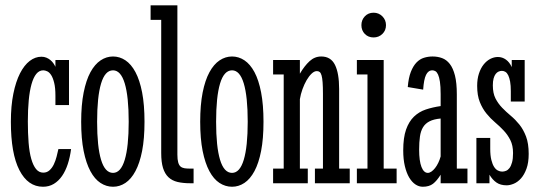

<svg xmlns="http://www.w3.org/2000/svg" viewBox="-20 -691 2038 724"><path d="M189 -294.9V-330.1Q189 -359.9 184.3 -378.7Q179.7 -397.5 172.9 -408Q166 -418.5 158 -422.1Q149.9 -425.8 143.1 -425.8Q127.9 -425.8 116.9 -412.4Q106 -398.9 98.9 -373.8Q91.8 -348.6 88.4 -313Q85 -277.3 85 -232.9Q85 -188 87.9 -152.3Q90.8 -116.7 97.9 -91.8Q105 -66.9 116 -53.5Q127 -40 143.1 -40Q157.2 -40 167 -49.1Q176.8 -58.1 183.1 -71.5Q189.5 -85 193.4 -100.3Q197.3 -115.7 200.2 -128.9H248Q244.1 -98.6 235.6 -72.5Q227.1 -46.4 213.9 -27.3Q200.7 -8.3 182.9 2.4Q165 13.2 142.1 13.2Q85.4 13.2 53.2 -49.3Q21 -111.8 21 -231.9Q21 -291.5 30.3 -337.4Q39.6 -383.3 55.4 -414.3Q71.3 -445.3 92 -461.2Q112.8 -477.1 136.2 -477.1Q146.5 -477.1 154.8 -473.6Q163.1 -470.2 169.7 -464.8Q176.3 -459.5 181.2 -452.6Q186 -445.8 189 -439V-464.8H240.2V-294.9Z M524.9 -231.9Q524.9 -168 515.9 -121.8Q506.8 -75.7 490.7 -45.7Q474.6 -15.6 452.9 -1.2Q431.2 13.2 406.2 13.2Q380.9 13.2 358.9 -1.2Q336.9 -15.6 320.8 -45.7Q304.7 -75.7 295.4 -121.8Q286.1 -168 286.1 -231.9Q286.1 -295.4 295.4 -342Q304.7 -388.7 321 -418.7Q337.4 -448.7 359.4 -463.4Q381.3 -478 406.2 -478Q431.2 -478 452.9 -463.6Q474.6 -449.2 490.7 -419.2Q506.8 -389.2 515.9 -342.5Q524.9 -295.9 524.9 -231.9ZM465.3 -231.9Q465.3 -327.1 450.4 -376.5Q435.5 -425.8 406.2 -425.8Q376 -425.8 361.1 -376Q346.2 -326.2 346.2 -231.9Q346.2 -137.7 361.1 -88.4Q376 -39.1 406.2 -39.1Q435.5 -39.1 450.4 -88.4Q465.3 -137.7 465.3 -231.9Z M547.9 -670.9H648.9V-107.9Q648.9 -89.4 651.9 -78.9Q654.8 -68.4 660.6 -63.2Q666.5 -58.1 675.5 -56.6Q684.6 -55.2 696.8 -55.2H710V0H697.8Q669.9 0 649.4 -4.9Q628.9 -9.8 615.2 -22.7Q601.6 -35.6 594.7 -57.6Q587.9 -79.6 587.9 -113.8V-616.2H547.9Z M973.6 -231.9Q973.6 -168 964.6 -121.8Q955.6 -75.7 939.5 -45.7Q923.3 -15.6 901.6 -1.2Q879.9 13.2 855 13.2Q829.6 13.2 807.6 -1.2Q785.6 -15.6 769.5 -45.7Q753.4 -75.7 744.1 -121.8Q734.9 -168 734.9 -231.9Q734.9 -295.4 744.1 -342Q753.4 -388.7 769.8 -418.7Q786.1 -448.7 808.1 -463.4Q830.1 -478 855 -478Q879.9 -478 901.6 -463.6Q923.3 -449.2 939.5 -419.2Q955.6 -389.2 964.6 -342.5Q973.6 -295.9 973.6 -231.9ZM914.1 -231.9Q914.1 -327.1 899.2 -376.5Q884.3 -425.8 855 -425.8Q824.7 -425.8 809.8 -376Q794.9 -326.2 794.9 -231.9Q794.9 -137.7 809.8 -88.4Q824.7 -39.1 855 -39.1Q884.3 -39.1 899.2 -88.4Q914.1 -137.7 914.1 -231.9Z M1009.8 -464.8H1110.8V-413.1Q1127.9 -442.4 1147.2 -460.2Q1166.5 -478 1191.4 -478Q1227.5 -478 1243.2 -446.3Q1258.8 -414.6 1258.8 -356V-55.2H1298.8V0H1167.5V-55.2H1197.8V-336.9Q1197.8 -363.8 1196.5 -380.4Q1195.3 -397 1192.6 -406.5Q1189.9 -416 1185.5 -419.4Q1181.2 -422.9 1174.8 -422.9Q1165 -422.9 1155 -413.3Q1145 -403.8 1136.2 -388.7Q1127.4 -373.5 1120.6 -354.7Q1113.8 -335.9 1110.8 -316.9V-55.2H1140.6V0H1009.8V-55.2H1049.8V-410.2H1009.8Z M1325.7 -464.8H1426.8V-55.2H1475.6V0H1325.7V-55.2H1365.7V-410.2H1325.7ZM1342.8 -596.2Q1342.8 -615.7 1355.7 -629.4Q1368.7 -643.1 1388.7 -643.1Q1408.2 -643.1 1421.9 -629.4Q1435.5 -615.7 1435.5 -596.2Q1435.5 -576.2 1421.9 -563Q1408.2 -549.8 1388.7 -549.8Q1368.7 -549.8 1355.7 -563Q1342.8 -576.2 1342.8 -596.2Z M1641.6 -244.1Q1615.7 -241.7 1599.9 -233.6Q1584 -225.6 1575.2 -211.2Q1566.4 -196.8 1563.5 -175.8Q1560.5 -154.8 1560.5 -127Q1560.5 -84 1569.3 -61.5Q1578.1 -39.1 1593.3 -39.1Q1599.6 -39.1 1606.7 -43.9Q1613.8 -48.8 1620.4 -57.1Q1627 -65.4 1632.6 -76.9Q1638.2 -88.4 1641.6 -101.1ZM1517.6 -362.8Q1520.5 -397.9 1529.3 -420.2Q1538.1 -442.4 1550.5 -455.3Q1563 -468.3 1578.6 -473.1Q1594.2 -478 1611.3 -478Q1630.4 -478 1647 -471.9Q1663.6 -465.8 1676 -450Q1688.5 -434.1 1695.6 -406.2Q1702.6 -378.4 1702.6 -335V-55.2H1742.7V0H1641.6V-32.2Q1627.4 -9.3 1612.8 2Q1598.1 13.2 1574.2 13.2Q1559.6 13.2 1546.4 4.4Q1533.2 -4.4 1522.9 -21.7Q1512.7 -39.1 1506.6 -64.7Q1500.5 -90.3 1500.5 -124Q1500.5 -171.9 1511.2 -202.4Q1522 -232.9 1541 -251.2Q1560.1 -269.5 1585.7 -278.1Q1611.3 -286.6 1641.6 -291V-335.9Q1641.6 -365.2 1638.9 -382.8Q1636.2 -400.4 1631.8 -409.9Q1627.4 -419.4 1621.8 -422.6Q1616.2 -425.8 1610.4 -425.8Q1594.7 -425.8 1586.4 -408.4Q1578.1 -391.1 1575.7 -353Z M1776.4 0V-170.9H1828.6V-129.9Q1828.6 -104.5 1832.8 -87.9Q1836.9 -71.3 1843.3 -61.5Q1849.6 -51.8 1857.7 -47.9Q1865.7 -43.9 1873.5 -43.9Q1880.9 -43.9 1888.2 -46.9Q1895.5 -49.8 1901.4 -57.6Q1907.2 -65.4 1910.9 -78.9Q1914.6 -92.3 1914.6 -113.8Q1914.6 -142.6 1904.5 -162.6Q1894.5 -182.6 1879.4 -198.7Q1864.3 -214.8 1846.9 -229.5Q1829.6 -244.1 1814.5 -262.7Q1799.3 -281.2 1789.3 -306.2Q1779.3 -331.1 1779.3 -367.2Q1779.3 -393.1 1785.9 -413.3Q1792.5 -433.6 1803.5 -447.5Q1814.5 -461.4 1828.6 -468.8Q1842.8 -476.1 1857.4 -476.1Q1874 -476.1 1887.7 -466.3Q1901.4 -456.5 1909.7 -438V-464.8H1958.5V-308.1H1906.2V-347.2Q1906.2 -368.7 1903.6 -383.3Q1900.9 -397.9 1896.5 -407Q1892.1 -416 1886 -419.9Q1879.9 -423.8 1872.6 -423.8Q1866.2 -423.8 1860.1 -421.1Q1854 -418.5 1849.1 -412.1Q1844.2 -405.8 1841.3 -395.3Q1838.4 -384.8 1838.4 -369.1Q1838.4 -339.4 1848.4 -319.8Q1858.4 -300.3 1873.5 -284.7Q1888.7 -269 1906 -254.6Q1923.3 -240.2 1938.5 -221.4Q1953.6 -202.6 1963.6 -176.3Q1973.6 -149.9 1973.6 -110.8Q1973.6 -77.6 1965.3 -54.9Q1957 -32.2 1944.6 -18.3Q1932.1 -4.4 1917.5 1.7Q1902.8 7.8 1890.6 7.8Q1867.2 7.8 1852.1 -2.7Q1836.9 -13.2 1825.7 -32.2V0Z"/></svg>

Font: Stint Ultra Condensed
Style: Regular
Weight: 400
Width: 1
Designer: Astigmatic (AOETI)
Foundry: Astigmatic (AOETI)
Version: Version 1.000